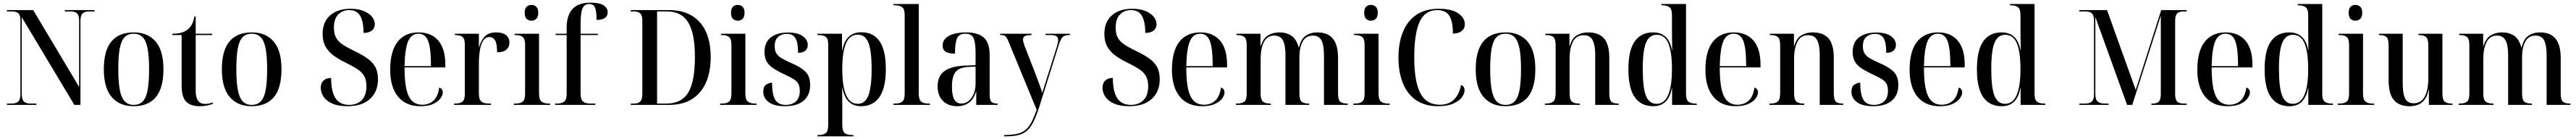

<svg xmlns="http://www.w3.org/2000/svg" viewBox="-20 -790 19403 1047"><path d="M32 0V-10H68Q102 -10 118 -25.5Q134 -41 134 -82V-636Q134 -675 118.5 -689.5Q103 -704 70 -704H32V-714H230L576 -135V-634Q576 -674 560.5 -689Q545 -704 512 -704H468V-714H692V-704H650Q617 -704 601.5 -688.5Q586 -673 586 -632V0H540L144 -660V-82Q144 -41 159.5 -25.5Q175 -10 208 -10H254V0Z M986 10Q881 10 821.5 -59Q762 -128 762 -269Q762 -546 988 -546Q1093 -546 1152 -477.5Q1211 -409 1211 -269Q1211 -127 1154 -58.5Q1097 10 986 10ZM987 0Q1030 0 1055.5 -26.5Q1081 -53 1092 -112Q1103 -171 1103 -269Q1103 -367 1091.5 -425.5Q1080 -484 1054.5 -510Q1029 -536 986 -536Q944 -536 918.5 -510Q893 -484 882 -425.5Q871 -367 871 -269Q871 -171 882.5 -112Q894 -53 919.5 -26.5Q945 0 987 0Z M1484 10Q1416 10 1382 -24.5Q1348 -59 1348 -145V-526H1278V-536Q1352 -536 1390 -565Q1412 -581 1425 -606Q1438 -631 1444 -666H1454V-536H1578V-526H1454V-109Q1454 -55 1472 -31Q1490 -7 1525 -7Q1550 -7 1583 -18V-8Q1569 -2 1542 4Q1515 10 1484 10Z M1875 10Q1770 10 1710.5 -59Q1651 -128 1651 -269Q1651 -546 1877 -546Q1982 -546 2041 -477.5Q2100 -409 2100 -269Q2100 -127 2043 -58.5Q1986 10 1875 10ZM1876 0Q1919 0 1944.5 -26.5Q1970 -53 1981 -112Q1992 -171 1992 -269Q1992 -367 1980.5 -425.5Q1969 -484 1943.5 -510Q1918 -536 1875 -536Q1833 -536 1807.5 -510Q1782 -484 1771 -425.5Q1760 -367 1760 -269Q1760 -171 1771.5 -112Q1783 -53 1808.5 -26.5Q1834 0 1876 0Z M2597 10Q2527 10 2482.5 -10Q2438 -30 2417 -61.5Q2396 -93 2396 -128Q2396 -165 2417.5 -184Q2439 -203 2474 -203Q2474 -99 2507.5 -49.5Q2541 0 2610 0Q2669 0 2704.5 -35.5Q2740 -71 2740 -141Q2740 -189 2722 -219Q2704 -249 2668.5 -271.5Q2633 -294 2580 -320Q2530 -344 2491.5 -372.5Q2453 -401 2431.5 -440Q2410 -479 2410 -535Q2410 -625 2467 -674.5Q2524 -724 2620 -724Q2678 -724 2718.5 -707.5Q2759 -691 2781 -664.5Q2803 -638 2803 -607Q2803 -578 2781 -560Q2759 -542 2718 -542Q2718 -629 2692.5 -671.5Q2667 -714 2610 -714Q2561 -714 2528 -681.5Q2495 -649 2495 -581Q2495 -535 2511.5 -505.5Q2528 -476 2563 -453Q2598 -430 2653 -404Q2705 -379 2744.5 -352Q2784 -325 2805.5 -287.5Q2827 -250 2827 -193Q2827 -100 2767 -45Q2707 10 2597 10Z M3146 10Q3037 10 2978 -62Q2919 -134 2919 -264Q2919 -405 2975 -475.5Q3031 -546 3133 -546Q3228 -546 3281 -484.5Q3334 -423 3334 -304V-282H3027Q3027 -130 3058.5 -65.5Q3090 -1 3160 -1Q3211 -1 3245 -32Q3279 -63 3288 -130Q3301 -127 3308 -117Q3315 -107 3315 -94Q3315 -72 3296.5 -47.5Q3278 -23 3241 -6.5Q3204 10 3146 10ZM3226 -292Q3226 -425 3205 -480.5Q3184 -536 3132 -536Q3079 -536 3054.5 -480.5Q3030 -425 3027 -292Z M3400 0V-10H3408Q3447 -10 3464 -25Q3481 -40 3481 -82V-454Q3481 -497 3464 -511.5Q3447 -526 3409 -526H3406V-536H3587V-436H3589Q3601 -481 3629.5 -513.5Q3658 -546 3719 -546Q3766 -546 3791.5 -525.5Q3817 -505 3817 -469Q3817 -436 3794 -416Q3771 -396 3724 -396Q3724 -462 3708.5 -486.5Q3693 -511 3667 -511Q3637 -511 3619.5 -484Q3602 -457 3594.5 -411.5Q3587 -366 3587 -313V-85Q3587 -41 3605 -25.5Q3623 -10 3663 -10H3678V0Z M3983 -634Q3961 -634 3946.5 -648Q3932 -662 3932 -693Q3932 -726 3946.5 -739.5Q3961 -753 3983 -753Q4004 -753 4019 -739.5Q4034 -726 4034 -693Q4034 -662 4019 -648Q4004 -634 3983 -634ZM3850 0V-10H3863Q3900 -10 3917.5 -25Q3935 -40 3935 -84V-453Q3935 -496 3917.5 -511Q3900 -526 3864 -526H3856V-536H4040V-86Q4040 -41 4058 -25.5Q4076 -10 4112 -10H4124V0Z M4161 0V-10H4178Q4211 -10 4229.5 -24.5Q4248 -39 4248 -83V-526H4165V-536H4248V-582Q4248 -673 4291.5 -721.5Q4335 -770 4429 -770Q4497 -770 4527 -749.5Q4557 -729 4557 -698Q4557 -640 4473 -640Q4473 -706 4461.5 -733Q4450 -760 4418 -760Q4382 -760 4367.5 -727.5Q4353 -695 4353 -612V-536H4483V-526H4353V-85Q4353 -40 4371.5 -25Q4390 -10 4424 -10H4464V0Z M4731 0V-10H4755Q4787 -10 4802.5 -25.5Q4818 -41 4818 -81V-636Q4818 -675 4802 -689.5Q4786 -704 4754 -704H4731V-714H5020Q5168 -714 5250.5 -622.5Q5333 -531 5333 -360Q5333 -251 5298 -170Q5263 -89 5193.5 -44.5Q5124 0 5019 0ZM5001 -10Q5113 -10 5163.5 -92.5Q5214 -175 5214 -361Q5214 -539 5163.5 -621.5Q5113 -704 5002 -704H4929V-10Z M5537 -634Q5515 -634 5500.5 -648Q5486 -662 5486 -693Q5486 -726 5500.5 -739.5Q5515 -753 5537 -753Q5558 -753 5573 -739.5Q5588 -726 5588 -693Q5588 -662 5573 -648Q5558 -634 5537 -634ZM5404 0V-10H5417Q5454 -10 5471.5 -25Q5489 -40 5489 -84V-453Q5489 -496 5471.5 -511Q5454 -526 5418 -526H5410V-536H5594V-86Q5594 -41 5612 -25.5Q5630 -10 5666 -10H5678V0Z M5893 10Q5812 10 5770.5 -20.5Q5729 -51 5729 -99Q5729 -138 5751 -152.5Q5773 -167 5795 -167Q5795 -80 5818 -40Q5841 0 5898 0Q5946 0 5975 -26.5Q6004 -53 6004 -106Q6004 -140 5992 -160.5Q5980 -181 5953.5 -196.5Q5927 -212 5884 -232Q5835 -255 5802.5 -277Q5770 -299 5754 -327.5Q5738 -356 5738 -399Q5738 -471 5785.5 -508Q5833 -545 5915 -545Q5989 -545 6026.5 -517.5Q6064 -490 6064 -451Q6064 -424 6045.5 -408Q6027 -392 5991 -392Q5991 -470 5971 -502.5Q5951 -535 5908 -535Q5866 -535 5840.5 -512Q5815 -489 5815 -441Q5815 -407 5828.5 -386.5Q5842 -366 5869.5 -350Q5897 -334 5940 -315Q6011 -285 6046.5 -250Q6082 -215 6082 -150Q6082 -73 6032.5 -31.5Q5983 10 5893 10Z M6137 237V227H6145Q6183 227 6200.5 212Q6218 197 6218 152V-455Q6218 -498 6200 -512Q6182 -526 6146 -526H6137V-536H6322V-410H6324Q6349 -547 6468 -547Q6558 -547 6605 -479Q6652 -411 6652 -271Q6652 -128 6604 -59Q6556 10 6465 10Q6350 10 6325 -129H6323Q6323 -99 6323.5 -68.5Q6324 -38 6324 -8V150Q6324 196 6341.5 211.5Q6359 227 6397 227H6408V237ZM6441 -8Q6496 -8 6520.5 -70.5Q6545 -133 6545 -271Q6545 -409 6520.5 -469Q6496 -529 6441 -529Q6380 -529 6352 -464Q6324 -399 6324 -271Q6324 -141 6352.5 -74.5Q6381 -8 6441 -8Z M6710 0V-10H6721Q6759 -10 6776.5 -25Q6794 -40 6794 -83V-679Q6794 -722 6775 -736Q6756 -750 6723 -750H6710V-760H6900V-86Q6900 -41 6917.5 -25.5Q6935 -10 6974 -10H6984V0Z M7190 10Q7123 10 7082.5 -29.5Q7042 -69 7042 -141Q7042 -218 7094 -255Q7146 -292 7251 -296L7328 -299V-392Q7328 -470 7313 -503Q7298 -536 7251 -536Q7204 -536 7188.5 -502Q7173 -468 7173 -386Q7127 -386 7103.5 -400Q7080 -414 7080 -446Q7080 -481 7103.5 -503Q7127 -525 7167 -535.5Q7207 -546 7256 -546Q7345 -546 7389.5 -507.5Q7434 -469 7434 -374V-80Q7434 -38 7446.5 -24Q7459 -10 7491 -10H7494V0H7333V-100H7331Q7314 -42 7277 -16Q7240 10 7190 10ZM7221 -10Q7253 -10 7277 -30.5Q7301 -51 7314.5 -85Q7328 -119 7328 -160V-288L7275 -286Q7204 -282 7177 -248Q7150 -214 7150 -137Q7150 -71 7167.5 -40.5Q7185 -10 7221 -10Z M7543 227Q7604 227 7643 217.5Q7682 208 7707 186Q7732 164 7750.5 127.5Q7769 91 7788 37L7578 -472Q7565 -505 7554.5 -515.5Q7544 -526 7525 -526H7513V-536H7749L7750 -526H7742Q7685 -526 7685 -493Q7685 -484 7688.5 -471Q7692 -458 7698 -442L7780 -231Q7796 -188 7807.5 -157.5Q7819 -127 7830 -91Q7840 -122 7850 -153.5Q7860 -185 7868 -211L7940 -438Q7950 -472 7950 -489Q7950 -508 7937 -517Q7924 -526 7892 -526H7855V-536H8038V-526H8032Q7999 -526 7984 -511.5Q7969 -497 7954 -450L7808 14Q7786 82 7764.5 126Q7743 170 7715.5 194Q7688 218 7649.5 227.5Q7611 237 7555 237H7543Z M8485 10Q8415 10 8370.5 -10Q8326 -30 8305 -61.5Q8284 -93 8284 -128Q8284 -165 8305.5 -184Q8327 -203 8362 -203Q8362 -99 8395.5 -49.5Q8429 0 8498 0Q8557 0 8592.5 -35.5Q8628 -71 8628 -141Q8628 -189 8610 -219Q8592 -249 8556.5 -271.5Q8521 -294 8468 -320Q8418 -344 8379.5 -372.5Q8341 -401 8319.5 -440Q8298 -479 8298 -535Q8298 -625 8355 -674.5Q8412 -724 8508 -724Q8566 -724 8606.5 -707.5Q8647 -691 8669 -664.5Q8691 -638 8691 -607Q8691 -578 8669 -560Q8647 -542 8606 -542Q8606 -629 8580.5 -671.5Q8555 -714 8498 -714Q8449 -714 8416 -681.5Q8383 -649 8383 -581Q8383 -535 8399.5 -505.5Q8416 -476 8451 -453Q8486 -430 8541 -404Q8593 -379 8632.5 -352Q8672 -325 8693.5 -287.5Q8715 -250 8715 -193Q8715 -100 8655 -45Q8595 10 8485 10Z M9034 10Q8925 10 8866 -62Q8807 -134 8807 -264Q8807 -405 8863 -475.5Q8919 -546 9021 -546Q9116 -546 9169 -484.5Q9222 -423 9222 -304V-282H8915Q8915 -130 8946.5 -65.5Q8978 -1 9048 -1Q9099 -1 9133 -32Q9167 -63 9176 -130Q9189 -127 9196 -117Q9203 -107 9203 -94Q9203 -72 9184.5 -47.5Q9166 -23 9129 -6.5Q9092 10 9034 10ZM9114 -292Q9114 -425 9093 -480.5Q9072 -536 9020 -536Q8967 -536 8942.5 -480.5Q8918 -425 8915 -292Z M9289 0V-10H9297Q9335 -10 9352.5 -24.5Q9370 -39 9370 -83V-452Q9370 -496 9352.5 -511Q9335 -526 9298 -526H9293V-536H9474V-443H9476Q9494 -502 9531.5 -524Q9569 -546 9616 -546Q9670 -546 9707.5 -520.5Q9745 -495 9762 -432H9764Q9778 -496 9815 -521Q9852 -546 9902 -546Q9980 -546 10019 -499Q10058 -452 10058 -354V-86Q10058 -40 10073.5 -25Q10089 -10 10128 -10H10131V0H9952V-374Q9952 -450 9933 -486Q9914 -522 9869 -522Q9816 -522 9791.5 -477Q9767 -432 9767 -358V-87Q9767 -40 9782.5 -25Q9798 -10 9837 -10H9841V0H9662V-374Q9662 -451 9642.5 -486.5Q9623 -522 9578 -522Q9525 -522 9500 -474Q9475 -426 9475 -345V-85Q9475 -40 9492 -25Q9509 -10 9548 -10H9552V0Z M10306 -634Q10284 -634 10269.5 -648Q10255 -662 10255 -693Q10255 -726 10269.5 -739.5Q10284 -753 10306 -753Q10327 -753 10342 -739.5Q10357 -726 10357 -693Q10357 -662 10342 -648Q10327 -634 10306 -634ZM10173 0V-10H10186Q10223 -10 10240.5 -25Q10258 -40 10258 -84V-453Q10258 -496 10240.5 -511Q10223 -526 10187 -526H10179V-536H10363V-86Q10363 -41 10381 -25.5Q10399 -10 10435 -10H10447V0Z M10811 10Q10712 10 10645.5 -36Q10579 -82 10546 -164.5Q10513 -247 10513 -357Q10513 -466 10546.5 -549Q10580 -632 10647.5 -678Q10715 -724 10818 -724Q10912 -724 10962.5 -690Q11013 -656 11013 -608Q11013 -575 10988.5 -556Q10964 -537 10923 -537Q10923 -631 10895.5 -672.5Q10868 -714 10806 -714Q10713 -714 10672.5 -625.5Q10632 -537 10632 -359Q10632 -178 10677 -89.5Q10722 -1 10826 -1Q10954 -1 10985 -150Q10999 -145 11005 -134Q11011 -123 11011 -110Q11011 -85 10990.5 -57Q10970 -29 10925.5 -9.5Q10881 10 10811 10Z M11319 10Q11214 10 11154.5 -59Q11095 -128 11095 -269Q11095 -546 11321 -546Q11426 -546 11485 -477.5Q11544 -409 11544 -269Q11544 -127 11487 -58.5Q11430 10 11319 10ZM11320 0Q11363 0 11388.5 -26.5Q11414 -53 11425 -112Q11436 -171 11436 -269Q11436 -367 11424.5 -425.5Q11413 -484 11387.5 -510Q11362 -536 11319 -536Q11277 -536 11251.5 -510Q11226 -484 11215 -425.5Q11204 -367 11204 -269Q11204 -171 11215.5 -112Q11227 -53 11252.5 -26.5Q11278 0 11320 0Z M11616 0V-10H11624Q11663 -10 11680 -26Q11697 -42 11697 -90V-449Q11697 -495 11680.5 -510.5Q11664 -526 11626 -526H11619V-536H11801V-443H11803Q11820 -504 11858.5 -525Q11897 -546 11941 -546Q12022 -546 12061.5 -500.5Q12101 -455 12101 -355V-91Q12101 -42 12115 -26Q12129 -10 12168 -10H12172V0H11995V-380Q11995 -450 11975.5 -487.5Q11956 -525 11908 -525Q11852 -525 11827 -475.5Q11802 -426 11802 -348V-89Q11802 -41 11818.5 -25.5Q11835 -10 11873 -10H11879V0Z M12432 10Q12341 10 12293 -57.5Q12245 -125 12245 -268Q12245 -412 12293 -479Q12341 -546 12430 -546Q12549 -546 12573 -412H12575Q12574 -464 12573.5 -506Q12573 -548 12573 -575V-677Q12573 -721 12554.5 -735.5Q12536 -750 12500 -750H12494V-760H12679V-83Q12679 -40 12696.5 -25Q12714 -10 12751 -10H12760V0H12574V-127H12572Q12548 10 12432 10ZM12457 -8Q12573 -8 12573 -270Q12573 -398 12546 -463Q12519 -528 12458 -528Q12403 -528 12378 -469Q12353 -410 12353 -271Q12353 -128 12377.5 -68Q12402 -8 12457 -8Z M13052 10Q12943 10 12884 -62Q12825 -134 12825 -264Q12825 -405 12881 -475.5Q12937 -546 13039 -546Q13134 -546 13187 -484.5Q13240 -423 13240 -304V-282H12933Q12933 -130 12964.5 -65.5Q12996 -1 13066 -1Q13117 -1 13151 -32Q13185 -63 13194 -130Q13207 -127 13214 -117Q13221 -107 13221 -94Q13221 -72 13202.5 -47.5Q13184 -23 13147 -6.5Q13110 10 13052 10ZM13132 -292Q13132 -425 13111 -480.5Q13090 -536 13038 -536Q12985 -536 12960.5 -480.5Q12936 -425 12933 -292Z M13307 0V-10H13315Q13354 -10 13371 -26Q13388 -42 13388 -90V-449Q13388 -495 13371.5 -510.5Q13355 -526 13317 -526H13310V-536H13492V-443H13494Q13511 -504 13549.5 -525Q13588 -546 13632 -546Q13713 -546 13752.5 -500.5Q13792 -455 13792 -355V-91Q13792 -42 13806 -26Q13820 -10 13859 -10H13863V0H13686V-380Q13686 -450 13666.5 -487.5Q13647 -525 13599 -525Q13543 -525 13518 -475.5Q13493 -426 13493 -348V-89Q13493 -41 13509.5 -25.5Q13526 -10 13564 -10H13570V0Z M14089 10Q14008 10 13966.5 -20.5Q13925 -51 13925 -99Q13925 -138 13947 -152.5Q13969 -167 13991 -167Q13991 -80 14014 -40Q14037 0 14094 0Q14142 0 14171 -26.5Q14200 -53 14200 -106Q14200 -140 14188 -160.5Q14176 -181 14149.5 -196.5Q14123 -212 14080 -232Q14031 -255 13998.5 -277Q13966 -299 13950 -327.5Q13934 -356 13934 -399Q13934 -471 13981.5 -508Q14029 -545 14111 -545Q14185 -545 14222.5 -517.5Q14260 -490 14260 -451Q14260 -424 14241.5 -408Q14223 -392 14187 -392Q14187 -470 14167 -502.5Q14147 -535 14104 -535Q14062 -535 14036.5 -512Q14011 -489 14011 -441Q14011 -407 14024.5 -386.5Q14038 -366 14065.5 -350Q14093 -334 14136 -315Q14207 -285 14242.5 -250Q14278 -215 14278 -150Q14278 -73 14228.5 -31.5Q14179 10 14089 10Z M14590 10Q14481 10 14422 -62Q14363 -134 14363 -264Q14363 -405 14419 -475.5Q14475 -546 14577 -546Q14672 -546 14725 -484.5Q14778 -423 14778 -304V-282H14471Q14471 -130 14502.5 -65.5Q14534 -1 14604 -1Q14655 -1 14689 -32Q14723 -63 14732 -130Q14745 -127 14752 -117Q14759 -107 14759 -94Q14759 -72 14740.5 -47.5Q14722 -23 14685 -6.5Q14648 10 14590 10ZM14670 -292Q14670 -425 14649 -480.5Q14628 -536 14576 -536Q14523 -536 14498.5 -480.5Q14474 -425 14471 -292Z M15057 10Q14966 10 14918 -57.5Q14870 -125 14870 -268Q14870 -412 14918 -479Q14966 -546 15055 -546Q15174 -546 15198 -412H15200Q15199 -464 15198.5 -506Q15198 -548 15198 -575V-677Q15198 -721 15179.5 -735.5Q15161 -750 15125 -750H15119V-760H15304V-83Q15304 -40 15321.5 -25Q15339 -10 15376 -10H15385V0H15199V-127H15197Q15173 10 15057 10ZM15082 -8Q15198 -8 15198 -270Q15198 -398 15171 -463Q15144 -528 15083 -528Q15028 -528 15003 -469Q14978 -410 14978 -271Q14978 -128 15002.5 -68Q15027 -8 15082 -8Z M15641 0V-10H15686Q15719 -10 15735.5 -25Q15752 -40 15752 -80V-636Q15752 -674 15736 -689Q15720 -704 15689 -704H15641V-714H15850L16066 -113L16258 -714H16450V-704H16425Q16394 -704 16378.5 -689Q16363 -674 16363 -634V-80Q16363 -40 16378.5 -25Q16394 -10 16427 -10H16450V0H16184V-10H16193Q16225 -10 16240 -25Q16255 -40 16255 -81V-672L16040 0H16001L15762 -662V-82Q15762 -40 15779.5 -25Q15797 -10 15834 -10H15862V0Z M16757 10Q16648 10 16589 -62Q16530 -134 16530 -264Q16530 -405 16586 -475.5Q16642 -546 16744 -546Q16839 -546 16892 -484.5Q16945 -423 16945 -304V-282H16638Q16638 -130 16669.5 -65.5Q16701 -1 16771 -1Q16822 -1 16856 -32Q16890 -63 16899 -130Q16912 -127 16919 -117Q16926 -107 16926 -94Q16926 -72 16907.5 -47.5Q16889 -23 16852 -6.5Q16815 10 16757 10ZM16837 -292Q16837 -425 16816 -480.5Q16795 -536 16743 -536Q16690 -536 16665.5 -480.5Q16641 -425 16638 -292Z M17224 10Q17133 10 17085 -57.5Q17037 -125 17037 -268Q17037 -412 17085 -479Q17133 -546 17222 -546Q17341 -546 17365 -412H17367Q17366 -464 17365.5 -506Q17365 -548 17365 -575V-677Q17365 -721 17346.5 -735.5Q17328 -750 17292 -750H17286V-760H17471V-83Q17471 -40 17488.5 -25Q17506 -10 17543 -10H17552V0H17366V-127H17364Q17340 10 17224 10ZM17249 -8Q17365 -8 17365 -270Q17365 -398 17338 -463Q17311 -528 17250 -528Q17195 -528 17170 -469Q17145 -410 17145 -271Q17145 -128 17169.5 -68Q17194 -8 17249 -8Z M17721 -634Q17699 -634 17684.5 -648Q17670 -662 17670 -693Q17670 -726 17684.5 -739.5Q17699 -753 17721 -753Q17742 -753 17757 -739.5Q17772 -726 17772 -693Q17772 -662 17757 -648Q17742 -634 17721 -634ZM17588 0V-10H17601Q17638 -10 17655.5 -25Q17673 -40 17673 -84V-453Q17673 -496 17655.5 -511Q17638 -526 17602 -526H17594V-536H17778V-86Q17778 -41 17796 -25.5Q17814 -10 17850 -10H17862V0Z M18130 10Q18051 10 18011 -36Q17971 -82 17971 -185V-446Q17971 -494 17956 -510Q17941 -526 17901 -526H17898V-536H18077V-165Q18077 -83 18095.5 -47.5Q18114 -12 18160 -12Q18216 -12 18243 -63Q18270 -114 18270 -203V-445Q18270 -494 18254 -510Q18238 -526 18199 -526H18196V-536H18376V-88Q18376 -40 18392.5 -25Q18409 -10 18449 -10H18452V0H18274V-114H18272Q18262 -63 18239.5 -36.5Q18217 -10 18188.5 0Q18160 10 18130 10Z M18498 0V-10H18506Q18544 -10 18561.5 -24.5Q18579 -39 18579 -83V-452Q18579 -496 18561.5 -511Q18544 -526 18507 -526H18502V-536H18683V-443H18685Q18703 -502 18740.5 -524Q18778 -546 18825 -546Q18879 -546 18916.5 -520.5Q18954 -495 18971 -432H18973Q18987 -496 19024 -521Q19061 -546 19111 -546Q19189 -546 19228 -499Q19267 -452 19267 -354V-86Q19267 -40 19282.5 -25Q19298 -10 19337 -10H19340V0H19161V-374Q19161 -450 19142 -486Q19123 -522 19078 -522Q19025 -522 19000.5 -477Q18976 -432 18976 -358V-87Q18976 -40 18991.5 -25Q19007 -10 19046 -10H19050V0H18871V-374Q18871 -451 18851.5 -486.5Q18832 -522 18787 -522Q18734 -522 18709 -474Q18684 -426 18684 -345V-85Q18684 -40 18701 -25Q18718 -10 18757 -10H18761V0Z"/></svg>

Font: Noto Serif Display SemiCondensed Medium
Style: Regular
Weight: 500
Width: 4
Designer: Monotype Design Team
Foundry: Monotype Imaging Inc.
Version: Version 2.009